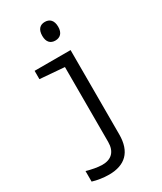

<svg xmlns="http://www.w3.org/2000/svg" viewBox="-246 -850 993 1179"><g transform="rotate(-30 250.0 -260.0)"><path d="M286 -633C320 -633 343 -654 343 -698C343 -744 320 -765 286 -765C252 -765 230 -744 230 -698C230 -655 251 -633 286 -633ZM160 245C273 245 337 186 337 62V-536H82V-477L255 -463V68C255 136 219 172 155 172C123 172 77 163 45 153V228C77 238 120 245 160 245Z"/></g></svg>

Font: Noto Sans Mono ExtraCondensed
Style: Regular
Weight: 400
Width: 2
Designer: Monotype Design Team
Foundry: Monotype Imaging Inc.
Version: Version 2.014